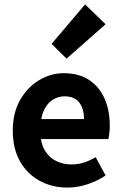

<svg xmlns="http://www.w3.org/2000/svg" viewBox="-20 -839 554 871"><path d="M286 12Q216 12 159.5 -19Q103 -50 70.5 -107.5Q38 -165 38 -247Q38 -327 71 -385Q104 -443 157 -475Q210 -507 269 -507Q338 -507 384.5 -476Q431 -445 454.5 -391.5Q478 -338 478 -270Q478 -252 476 -234.5Q474 -217 472 -208H145L144 -299H361Q361 -346 339.5 -374Q318 -402 272 -402Q245 -402 220 -387Q195 -372 179 -338Q163 -304 163 -247Q163 -190 183.5 -156.5Q204 -123 236 -108Q268 -93 304 -93Q334 -93 360.5 -101.5Q387 -110 414 -126L459 -43Q422 -18 376.5 -3Q331 12 286 12ZM282 -573 214 -640 366 -819 459 -729Z"/></svg>

Font: Assistant ExtraLight
Style: Bold
Weight: 700
Version: Version 3.000